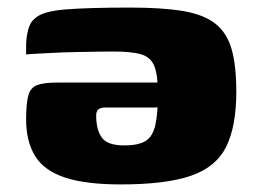

<svg xmlns="http://www.w3.org/2000/svg" viewBox="-20 -484 676 507"><path d="M323 -464Q408 -464 462.5 -455Q517 -446 548 -422Q579 -398 591.5 -354.5Q604 -311 604 -242Q604 -151 577.5 -97Q551 -43 484.5 -20Q418 3 299 3Q207 3 152 -15Q97 -33 73 -71.5Q49 -110 49 -169Q49 -210 54.5 -231Q60 -252 77.5 -259Q95 -266 132 -266H444Q444 -238 431.5 -219Q419 -200 385 -200H255Q247 -200 240.5 -195.5Q234 -191 234 -179Q234 -141 249 -120.5Q264 -100 308 -100Q345 -100 364 -111.5Q383 -123 390 -153Q397 -183 397 -238Q397 -286 387.5 -309.5Q378 -333 353 -340.5Q328 -348 277 -348Q262 -348 235.5 -347.5Q209 -347 179 -346.5Q149 -346 121 -344.5Q93 -343 73 -342Q53 -341 49 -340V-365Q49 -383 54 -404Q59 -425 72 -435Q91 -454 151.5 -459Q212 -464 323 -464Z"/></svg>

Font: Genos Thin ExtraBold
Style: Regular
Weight: 800
Version: Version 1.010